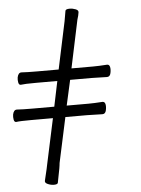

<svg xmlns="http://www.w3.org/2000/svg" viewBox="-61 -826 721 985"><g transform="rotate(-5 299.0 -333.5)"><path d="M60 -476Q90 -474 142 -474H252L304 -719Q309 -751 313 -771Q315 -780 335 -780Q351 -780 366 -774Q381 -768 379 -757L376 -741Q373 -731 370 -720L318 -474H429Q458 -474 501 -477H502Q513 -477 516 -464Q519 -451 515 -432.5Q511 -414 496 -414L416 -416H306L277 -286H389Q418 -286 461 -289H462Q473 -289 476 -276Q479 -263 475 -244.5Q471 -226 456 -226L376 -228H265L215 4Q215 9 213.5 17Q212 25 211 33L197 105Q195 113 176 113Q161 113 145 106Q129 99 132 88L146 29L151 5L201 -228H89Q31 -228 12 -225H11Q2 -225 -0.5 -238Q-3 -251 -1 -264Q4 -288 20 -288Q50 -286 102 -286H213L240 -416H129Q71 -416 52 -413H51Q42 -413 39.5 -426Q37 -439 39 -452Q44 -476 60 -476Z"/></g></svg>

Font: LXGW Bright GB
Style: Italic
Weight: 400
Italic angle: -12°
Designer: Christian Thalmann (Catharsis Fonts)
Foundry: LXGW / Christian Thalmann (Catharsis Fonts) / Fontworks Inc.
Version: Version 5.510